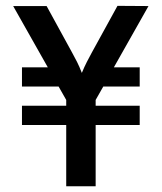

<svg xmlns="http://www.w3.org/2000/svg" viewBox="-20 -646 561 666"><path d="M209.7 0H311.8V-212.5H464.6V-279.2H311.8V-299.3L338.2 -345.8H464.6V-412.5H375L495.1 -625L387.5 -625.7L298.6 -463.9C286.8 -441.7 275.7 -422.2 263.9 -393.1C252.8 -422.2 241.7 -442.4 229.9 -463.9L141.7 -625H25.7L145.8 -412.5H56.2V-345.8H183.3L209.7 -299.3V-279.2H56.2V-212.5H209.7Z"/></svg>

Font: Afacad Medium
Style: Regular
Weight: 500
Designer: Kristian Moeller
Foundry: Dicotype
Version: Version 1.000